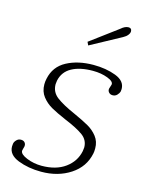

<svg xmlns="http://www.w3.org/2000/svg" viewBox="-110 -774 636 850"><g transform="rotate(15 207.5 -349.0)"><path d="M213 -599 338 -692Q356 -708 372 -708Q387 -708 387 -693Q387 -685 380 -676Q373 -667 360 -660L220 -584ZM10 -65Q10 -73 11 -77Q12 -86 20.5 -95Q29 -104 41 -104Q53 -104 59 -96.5Q65 -89 63 -78Q62 -73 60 -67Q58 -61 58 -58Q58 -42 90 -29Q122 -16 158 -16Q224 -16 266 -46.5Q308 -77 318 -126Q320 -138 320 -143Q320 -177 292 -197.5Q264 -218 208 -241Q164 -260 138.5 -274.5Q113 -289 95 -312Q77 -335 77 -368Q77 -381 80 -394Q92 -452 143.5 -479.5Q195 -507 266 -507Q323 -507 368 -490Q413 -473 413 -436Q413 -429 412 -425Q409 -415 401 -407Q393 -399 381 -399Q370 -399 363.5 -406.5Q357 -414 359 -424Q359 -426 365 -443Q368 -458 338 -469.5Q308 -481 270 -481Q211 -481 173.5 -460.5Q136 -440 127 -398Q125 -386 125 -381Q125 -345 154 -323Q183 -301 240 -276Q282 -257 307.5 -242.5Q333 -228 350.5 -205.5Q368 -183 368 -152Q368 -136 366 -128Q353 -64 296.5 -27Q240 10 163 10Q104 10 57 -8.5Q10 -27 10 -65Z"/></g></svg>

Font: Trirong ExtraLight
Style: Italic
Weight: 275
Italic angle: -12°
Designer: Katatrad Team
Foundry: CadsonDemak
Version: Version 1.003